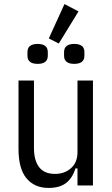

<svg xmlns="http://www.w3.org/2000/svg" viewBox="-20 -912 553 944"><path d="M361 -84H351Q336 -36 304.5 -12Q273 12 219 12Q150 12 110.5 -35Q71 -82 71 -180V-516H147V-185Q147 -123 172.5 -90Q198 -57 251 -57Q297 -57 329 -85Q361 -113 361 -164V-516H437V0H361ZM269 -698 220 -723 297 -892 366 -856ZM165 -598Q115 -598 115 -638V-656Q115 -696 165 -696Q215 -696 215 -656V-638Q215 -598 165 -598ZM345 -598Q295 -598 295 -638V-656Q295 -696 345 -696Q395 -696 395 -656V-638Q395 -598 345 -598Z"/></svg>

Font: IBM Plex Sans Cond
Style: Regular
Weight: 400
Width: 3
Designer: Mike Abbink, Paul van der Laan, Pieter van Rosmalen
Foundry: Bold Monday
Version: Version 1.3